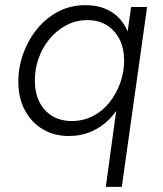

<svg xmlns="http://www.w3.org/2000/svg" viewBox="-20 -520 633 744"><path d="M390 204 439 -154 455 -136Q438 -94 407 -61.5Q376 -29 335.5 -11Q295 7 247 7Q190 7 146 -19Q102 -45 76.5 -92.5Q51 -140 51 -204Q51 -259 70 -312Q89 -365 123.5 -407.5Q158 -450 205.5 -475Q253 -500 311 -500Q360 -500 397 -482Q434 -464 457 -430.5Q480 -397 487 -351L466 -338L488 -493H550L452 204ZM258 -51Q303 -51 340.5 -70.5Q378 -90 404.5 -123.5Q431 -157 446 -199Q461 -241 461 -285Q461 -332 443.5 -367Q426 -402 394.5 -422Q363 -442 319 -442Q274 -442 236.5 -422Q199 -402 171.5 -368.5Q144 -335 129.5 -293.5Q115 -252 115 -208Q115 -161 132.5 -125.5Q150 -90 182.5 -70.5Q215 -51 258 -51Z"/></svg>

Font: Hanken Grotesk Light
Style: Italic
Weight: 300
Italic angle: -8°
Designer: Alfredo Marco Pradil
Foundry: Hanken Design Co.
Version: Version 3.013